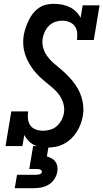

<svg xmlns="http://www.w3.org/2000/svg" viewBox="-20 -763 540 1003"><path d="M226 8Q207 8 188.5 4.5Q170 1 154.5 -7.5Q139 -16 127 -29Q115 -42 107 -58L97 0H9L39 -181H127Q124 -162 126 -142.5Q128 -123 138.5 -108Q149 -93 167 -86.5Q185 -80 205 -80Q223 -80 242.5 -85.5Q262 -91 277 -104.5Q292 -118 301.5 -136Q311 -154 314 -173Q318 -198 311 -222Q304 -246 290.5 -265.5Q277 -285 259 -300.5Q241 -316 222.5 -331Q204 -346 187 -362Q170 -378 155.5 -397Q141 -416 129.5 -436.5Q118 -457 110.5 -481Q103 -505 101.5 -529.5Q100 -554 104 -580Q108 -600 114.5 -619Q121 -638 130 -657Q139 -676 152.5 -693Q166 -710 183.5 -722Q201 -734 221 -738.5Q241 -743 261 -743Q283 -743 304 -739Q325 -735 343.5 -726Q362 -717 377 -702.5Q392 -688 401 -670L412 -735H500L470 -554H382Q385 -573 383 -592.5Q381 -612 370.5 -626.5Q360 -641 342 -648Q324 -655 305 -655Q287 -655 269 -649Q251 -643 237 -629.5Q223 -616 214.5 -598.5Q206 -581 203 -563Q199 -538 205.5 -514Q212 -490 226 -470.5Q240 -451 257.5 -435.5Q275 -420 293.5 -405Q312 -390 328.5 -373.5Q345 -357 360 -338.5Q375 -320 386.5 -300Q398 -280 405.5 -256Q413 -232 415 -207.5Q417 -183 413 -158Q409 -136 401 -114.5Q393 -93 380.5 -73.5Q368 -54 351 -38Q334 -22 313 -11Q292 0 270 4Q248 8 226 8Q226 8 226 8Q226 8 226 8ZM57 220 69 150H169Q173 150 177.5 149.5Q182 149 186.5 147.5Q191 146 194.5 143Q198 140 199 135Q199 131 196.5 127.5Q194 124 190.5 122.5Q187 121 182.5 120.5Q178 120 174 120H133L153 0H234L225 54Q238 58 250 64.5Q262 71 269.5 81.5Q277 92 279.5 106Q282 120 279 135Q276 154 264.5 172Q253 190 235 201Q217 212 197 216Q177 220 157 220Z"/></svg>

Font: Iosevka Slab Semibold
Style: Italic
Weight: 600
Italic angle: -9°
Monospace: yes
Designer: Belleve Invis
Foundry: Belleve Invis
Version: Version 11.1.1; ttfautohint (v1.8.3)